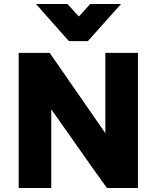

<svg xmlns="http://www.w3.org/2000/svg" viewBox="-20 -946 789 966"><path d="M161 -926H319L377 -863Q391 -879 405.5 -894.5Q420 -910 434 -926H589L422 -739H327Q286 -785 244 -832Q202 -879 161 -926ZM674 -680V0H518Q448 -97 377.5 -198Q307 -299 238 -396V0H74V-680H230L510 -276V-680Z"/></svg>

Font: Palanquin Dark SemiBold
Style: Regular
Weight: 600
Designer: Pria Ravichandran
Version: Version 1.001